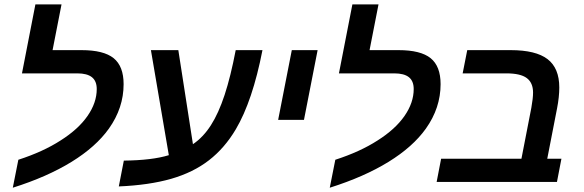

<svg xmlns="http://www.w3.org/2000/svg" viewBox="-20 -833 2675 879"><path d="M422.9 -425.3Q422.9 -461.9 400.9 -479.5Q378.9 -497.1 334 -497.1H80.6L142.1 -813H261.7L220.7 -603.5H353Q454.6 -603.5 500.2 -566.7Q545.9 -529.8 545.9 -447.8Q545.9 -338.9 478.5 -244.1Q418.9 -160.6 307.6 -92Q196.3 -23.4 38.6 26.4L64 -101.6Q177.2 -138.2 257.3 -189.9Q338.4 -241.2 380.6 -302Q422.9 -362.8 422.9 -425.3Z M1059.6 -241.2Q1008.8 -155.3 936.8 -99.4Q864.7 -43.5 763.7 -14.4Q662.6 14.6 523.9 20.5L546.9 -97.7Q676.8 -99.1 752.9 -122.6L670.9 -603.5H796.4L863.3 -172.9Q910.2 -204.6 945.3 -259.3Q980.5 -314 1008.3 -398.4Q1036.1 -482.9 1059.1 -603.5H1181.6Q1136.2 -370.6 1059.6 -241.2Z M1434.1 -603.5 1371.6 -284.2H1253.4L1315.9 -603.5Z M1874 -425.3Q1874 -461.9 1852.1 -479.5Q1830.1 -497.1 1785.2 -497.1H1531.7L1593.3 -813H1712.9L1671.9 -603.5H1804.2Q1905.8 -603.5 1951.4 -566.7Q1997.1 -529.8 1997.1 -447.8Q1997.1 -338.9 1929.7 -244.1Q1870.1 -160.6 1758.8 -92Q1647.5 -23.4 1489.7 26.4L1515.1 -101.6Q1628.4 -138.2 1708.5 -189.9Q1789.6 -241.2 1831.8 -302Q1874 -362.8 1874 -425.3Z M2550.3 -106.4 2529.8 0H1979L1999.5 -106.4H2367.2L2412.6 -339.8Q2420.4 -383.3 2420.4 -409.2Q2420.4 -454.1 2391.6 -475.6Q2362.8 -497.1 2298.3 -497.1H2098.1L2119.1 -603.5H2317.9Q2433.1 -603.5 2486.8 -562.3Q2540.5 -521 2540.5 -432.6Q2540.5 -389.2 2530.3 -336.9L2485.4 -106.4Z"/></svg>

Font: Arimo SemiBold
Style: Italic
Weight: 600
Italic angle: -12°
Version: Version 1.33